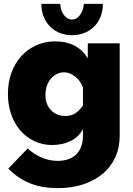

<svg xmlns="http://www.w3.org/2000/svg" viewBox="-20 -750 687 993"><path d="M250 0Q199 0 156.5 -20.5Q114 -41 84 -76.5Q54 -112 37.5 -160Q21 -208 21 -264Q21 -323 39 -373Q57 -423 89.5 -459Q122 -495 167 -515.5Q212 -536 266 -536Q323 -536 366 -513.5Q409 -491 434 -448V-526H599V-48Q599 14 576 64Q553 114 511 149Q469 184 410 203.5Q351 223 279 223Q195 223 133 197Q71 171 23 122L123 18Q152 45 192.5 63.5Q233 82 279 82Q305 82 328.5 75Q352 68 370 52.5Q388 37 398.5 12Q409 -13 409 -48V-82Q386 -40 343.5 -20Q301 0 250 0ZM318 -150Q347 -150 368.5 -163.5Q390 -177 409 -204V-298Q395 -334 367.5 -355Q340 -376 310 -376Q290 -376 272.5 -366.5Q255 -357 242 -341.5Q229 -326 222 -304.5Q215 -283 215 -259Q215 -210 244 -180Q273 -150 318 -150ZM353 -649Q376 -649 393.5 -672Q411 -695 414 -730H512Q512 -694 500.5 -664.5Q489 -635 468 -613.5Q447 -592 417.5 -580Q388 -568 353 -568Q318 -568 288.5 -580Q259 -592 238 -613.5Q217 -635 205.5 -664.5Q194 -694 194 -730H292Q292 -697 310 -673Q328 -649 353 -649Z"/></svg>

Font: Raleway
Style: Heavy
Weight: 900
Designer: Matt McInerney, Pablo Impallari, Rodrigo Fuenzalida
Foundry: Matt McInerney, Pablo Impallari, Rodrigo Fuenzalida
Version: Version 2.001; ttfautohint (v0.8) -G 200 -r 50